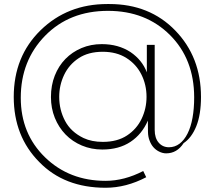

<svg xmlns="http://www.w3.org/2000/svg" viewBox="-20 -736 1040 929"><path d="M491 172.5Q291 172.5 170 48Q46.5 -76.5 46.5 -267Q46.5 -463 176.5 -589.8Q306.5 -716.5 499 -716.5H509Q704 -716.5 828.2 -588.2Q952.5 -460 952.5 -267Q952.5 -181.5 929.8 -125.2Q907 -69 868.5 -43.5Q836.5 6 784 6Q766.5 6 749 -3Q717.5 -19 704 -55Q696.5 -73.5 696 -97.5L695.5 -152.5Q667 -86.5 611.2 -49.5Q555.5 -12.5 475 -12.5Q422 -12.5 376.2 -31.8Q330.5 -51 297.2 -85.2Q264 -119.5 245.2 -166Q226.5 -212.5 226.5 -266.5Q226.5 -323 245 -370Q263.5 -417 296.5 -450.8Q329.5 -484.5 374.5 -503.5Q419.5 -522.5 472.5 -522.5Q552.5 -522.5 611.5 -484Q668 -445.5 690.5 -386V-519H728.5V-107.5Q728.5 -68 747.8 -45.8Q767 -23.5 797.5 -23.5Q826 -23.5 848.8 -40.8Q871.5 -58 887.5 -89.8Q903.5 -121.5 911.5 -166Q919.5 -210.5 919.5 -264.5Q919.5 -450 802.2 -566.8Q685 -683.5 502.5 -683.5Q316 -683.5 198.2 -563Q80.5 -442.5 80.5 -263Q80.5 -89 197.8 25Q315 139 491 139Q581 139 673 91.5L687.5 121.5Q590 172.5 491 172.5ZM477.5 -49.5Q547.5 -49.5 594.5 -80.5Q641.5 -111.5 665.2 -161.2Q689 -211 689 -267.5Q689 -326 664 -375.8Q639 -425.5 591.5 -455.5Q544 -485.5 477 -485.5Q407.5 -485.5 360.8 -454.5Q314 -423.5 290.2 -373.5Q266.5 -323.5 266.5 -267.5Q266.5 -204.5 294.8 -151Q323 -97.5 384.5 -68Q424 -49.5 477.5 -49.5Z"/></svg>

Font: Argentum Novus ExtraLight
Style: Regular
Weight: 250
Designer: Julieta Ulanovsky (font) & Cristiano Sobral (main changes)
Foundry: Julieta Ulanovsky (font) & Cristiano Sobral (main changes)
Version: Version 3.00;November 27, 2020;FontCreator 13.0.0.2655 64-bi